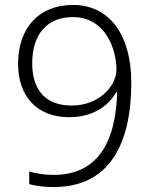

<svg xmlns="http://www.w3.org/2000/svg" viewBox="-20 -744 611 775"><path d="M510 -411C510 -595 428 -724 274 -724C137 -724 53 -631 53 -487C53 -353 131 -271 259 -271C360 -271 421 -321 449 -372H453C447 -159 367 -38 196 -38C160 -38 122 -44 98 -52V-1C122 7 164 11 197 11C417 11 510 -156 510 -411ZM274 -675C406 -675 450 -545 450 -463C450 -397 380 -318 269 -318C162 -318 110 -383 110 -488C110 -608 172 -675 274 -675Z"/></svg>

Font: Noto Sans Myanmar UI Light
Style: Regular
Weight: 300
Designer: Monotype Design Team
Foundry: Monotype Imaging Inc.
Version: Version 2.103